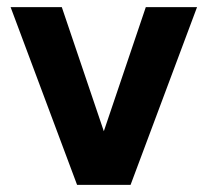

<svg xmlns="http://www.w3.org/2000/svg" viewBox="-20 -520 583 540"><path d="M534.2 -500 347.2 0H196.8L9.8 -500H153.8L272 -150.9L390.1 -500Z"/></svg>

Font: Perun
Style: Bold
Weight: 700
Foundry: Copyright (c) Stefan Peev, Context Ltd, 2016
Version: Version 1.0000